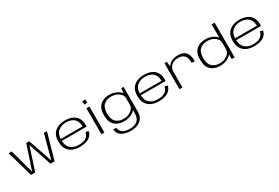

<svg xmlns="http://www.w3.org/2000/svg" viewBox="98 -2162 5472 3769"><g transform="rotate(-30 2834.5 -277.0)"><path d="M217.5 0H312.5L483.5 -521.5L658.5 0H752.5L918.5 -588.5H848.5L704.5 -45.5H703.5L518.5 -588.5H449.5L268.5 -45H267.5L119 -588.5H49Z M1327.5 5V-39.5Q1211 -39.5 1143 -103.5Q1074.5 -166.5 1074.5 -296Q1074.5 -430 1146.5 -490Q1218 -550 1326.5 -550Q1438 -550 1505 -492.5Q1567.5 -438 1571 -318.5H1065V-275.5H1638.5Q1640 -287 1640 -299.5Q1640 -447.5 1556.5 -521Q1472.5 -594 1326.5 -594Q1186 -594 1098 -521Q1009 -448 1009 -296.5Q1009 -148.5 1094.5 -71.5Q1179 5 1327.5 5ZM1327.5 -39.5V5Q1413 5 1476.5 -16.5Q1540.5 -37.5 1579.5 -80.5Q1618 -122.5 1628.5 -176.5L1568.5 -197Q1558.5 -151 1530.5 -113.5Q1501 -76 1447.5 -57.5Q1394 -39.5 1327.5 -39.5Z M1813.5 0H1881.5V-589.5H1813.5ZM1813.5 -750V-673.5H1881.5V-750Z M2351.5 231.5Q2441.5 231.5 2507 205.2Q2572.5 179 2613.8 119.8Q2655 60.5 2655 -35.5V-588.5H2603.5L2587 -435V-27.5Q2587 85.5 2523.5 136.8Q2460 188 2354 188Q2290.5 188 2240.8 171Q2191 154 2162.8 121.2Q2134.5 88.5 2128.5 35.5H2061Q2070 136.5 2150.2 184Q2230.5 231.5 2351.5 231.5ZM2327.5 4.5Q2451.5 4.5 2533.5 -53.2Q2615.5 -111 2615.5 -163.5L2587 -214Q2587 -150 2516.8 -96.5Q2446.5 -43 2346 -43Q2243 -43 2177.5 -101.8Q2112 -160.5 2112 -295Q2112 -429.5 2177.5 -488.2Q2243 -547 2346 -547Q2446.5 -547 2516.8 -494Q2587 -441 2587 -377L2614.5 -426Q2614.5 -477.5 2532.5 -536Q2450.5 -594.5 2326.5 -594.5Q2200 -594.5 2121.5 -522.2Q2043 -450 2043 -295.5Q2043 -141 2122 -68.2Q2201 4.5 2327.5 4.5Z M3117.5 5V-39.5Q3001 -39.5 2933 -103.5Q2864.5 -166.5 2864.5 -296Q2864.5 -430 2936.5 -490Q3008 -550 3116.5 -550Q3228 -550 3295 -492.5Q3357.5 -438 3361 -318.5H2855V-275.5H3428.5Q3430 -287 3430 -299.5Q3430 -447.5 3346.5 -521Q3262.5 -594 3116.5 -594Q2976 -594 2888 -521Q2799 -448 2799 -296.5Q2799 -148.5 2884.5 -71.5Q2969 5 3117.5 5ZM3117.5 -39.5V5Q3203 5 3266.5 -16.5Q3330.5 -37.5 3369.5 -80.5Q3408 -122.5 3418.5 -176.5L3358.5 -197Q3348.5 -151 3320.5 -113.5Q3291 -76 3237.5 -57.5Q3184 -39.5 3117.5 -39.5Z M4049.5 -327H4117.5Q4117.5 -467.5 4061.2 -530.5Q4005 -593.5 3888 -593.5Q3763.5 -593.5 3693.2 -531.2Q3623 -469 3623 -384L3650 -357Q3650 -434 3707 -489.8Q3764 -545.5 3866.5 -545.5Q3955 -545.5 4002.2 -495.2Q4049.5 -445 4049.5 -327ZM3582.5 0H3650.5V-436.5L3637.5 -588.5H3582.5Z M4768 0H4833.5V-785H4766V-130.5ZM4505.5 4.5Q4629.5 4.5 4711.5 -53.8Q4793.5 -112 4793.5 -163.5L4766 -214Q4766 -150 4695.8 -96.5Q4625.5 -43 4525 -43Q4422 -43 4356.5 -101.8Q4291 -160.5 4291 -295Q4291 -429.5 4356.5 -488.2Q4422 -547 4525 -547Q4625.5 -547 4695.8 -494Q4766 -441 4766 -377L4793.5 -426.5Q4793.5 -478 4711.5 -536.2Q4629.5 -594.5 4505.5 -594.5Q4379 -594.5 4300.5 -522.2Q4222 -450 4222 -295.5Q4222 -141 4300.5 -68.2Q4379 4.5 4505.5 4.5Z M5279.5 5V-39.5Q5163 -39.5 5095 -103.5Q5026.5 -166.5 5026.5 -296Q5026.5 -430 5098.5 -490Q5170 -550 5278.5 -550Q5390 -550 5457 -492.5Q5519.5 -438 5523 -318.5H5017V-275.5H5590.5Q5592 -287 5592 -299.5Q5592 -447.5 5508.5 -521Q5424.5 -594 5278.5 -594Q5138 -594 5050 -521Q4961 -448 4961 -296.5Q4961 -148.5 5046.5 -71.5Q5131 5 5279.5 5ZM5279.5 -39.5V5Q5365 5 5428.5 -16.5Q5492.5 -37.5 5531.5 -80.5Q5570 -122.5 5580.5 -176.5L5520.5 -197Q5510.5 -151 5482.5 -113.5Q5453 -76 5399.5 -57.5Q5346 -39.5 5279.5 -39.5Z"/></g></svg>

Font: Anybody Expanded Light
Style: Regular
Weight: 300
Width: 7
Version: Version 1.113;gftools[0.9.25]